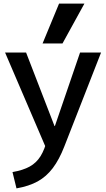

<svg xmlns="http://www.w3.org/2000/svg" viewBox="-20 -810 587 1060"><path d="M49 140Q107 130 144 109.5Q181 89 204 52Q227 15 241 -43L246 35L8 -520H124L281 -114H283L422 -520H538L335 -1Q307 71 271.5 118Q236 165 188 191.5Q140 218 71 230ZM325 -570H215L306 -790H446Z"/></svg>

Font: M PLUS 2 Medium
Style: Regular
Weight: 500
Designer: Coji Morishita
Foundry: UNDERFOREST DESIGN
Version: Version 1.001